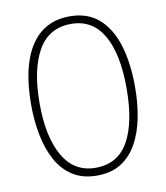

<svg xmlns="http://www.w3.org/2000/svg" viewBox="-82 -793 756 872"><g transform="rotate(-10 295.5 -357.0)"><path d="M535 -358Q535 -282 522 -215.5Q509 -149 481 -98.5Q453 -48 407.5 -19Q362 10 296 10Q230 10 184 -19.5Q138 -49 110 -100.5Q82 -152 69 -218.5Q56 -285 56 -358Q56 -535 118 -629.5Q180 -724 298 -724Q380 -724 432.5 -677.5Q485 -631 510 -548.5Q535 -466 535 -358ZM95 -358Q95 -203 146 -114.5Q197 -26 296 -26Q398 -26 447 -112.5Q496 -199 496 -358Q496 -517 446 -603Q396 -689 298 -689Q195 -689 145 -601Q95 -513 95 -358Z"/></g></svg>

Font: Noto Sans Gujarati UI Condensed ExtraLight
Style: Regular
Weight: 200
Width: 3
Designer: Jelle Bosma - Monotype Design Team, Universal Thirst
Foundry: Monotype Imaging Inc.
Version: Version 2.106; ttfautohint (v1.8.4.7-5d5b)